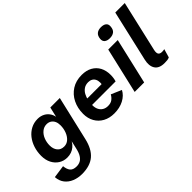

<svg xmlns="http://www.w3.org/2000/svg" viewBox="-114 -1238 1973 1973"><g transform="rotate(-45 872.5 -251.5)"><path d="M205 215Q147 215 98 195Q49 175 18.5 136Q-12 97 -16 39L123 19Q127 66 148.5 93Q170 120 221 120Q250 120 274 108Q298 96 316.5 67.5Q335 39 346 -9L380 -156L389 -159Q373 -89 327.5 -50.5Q282 -12 218 -12Q167 -12 126.5 -37.5Q86 -63 62.5 -108.5Q39 -154 39 -215Q39 -275 56.5 -328.5Q74 -382 106 -422.5Q138 -463 182.5 -486.5Q227 -510 282 -510Q324 -510 359 -491.5Q394 -473 415 -436.5Q436 -400 435 -346L417 -328L457 -500H595L482 -16Q455 102 388.5 158.5Q322 215 205 215ZM275 -115Q313 -115 341.5 -140.5Q370 -166 386 -207.5Q402 -249 402 -297Q402 -331 390.5 -355Q379 -379 358 -392.5Q337 -406 308 -406Q269 -406 238.5 -380.5Q208 -355 192 -314.5Q176 -274 176 -228Q176 -179 201.5 -147Q227 -115 275 -115Z M880 9Q810 9 758 -19.5Q706 -48 677.5 -98.5Q649 -149 649 -215Q649 -298 682 -364.5Q715 -431 776 -470Q837 -509 921 -509Q988 -509 1035.5 -482.5Q1083 -456 1108 -409Q1133 -362 1133 -298Q1133 -276 1130 -255Q1127 -234 1121 -215H734L735 -297H1037L995 -272Q998 -284 999.5 -294.5Q1001 -305 1001 -317Q1001 -346 991 -366.5Q981 -387 961.5 -398Q942 -409 916 -409Q878 -409 851.5 -391Q825 -373 809 -343.5Q793 -314 786 -278.5Q779 -243 779 -209Q779 -173 792.5 -146.5Q806 -120 830.5 -105.5Q855 -91 888 -91Q928 -91 952.5 -109.5Q977 -128 992 -156L1105 -107Q1077 -53 1017.5 -22Q958 9 880 9Z M1437 -500 1321 0H1183L1299 -500ZM1394 -570Q1357 -570 1336 -586.5Q1315 -603 1318 -637Q1322 -678 1345.5 -697Q1369 -716 1407 -716Q1446 -716 1466.5 -699.5Q1487 -683 1484 -650Q1481 -608 1457.5 -589Q1434 -570 1394 -570Z M1611 8Q1532 8 1502.5 -39Q1473 -86 1491 -162L1619 -718H1757L1629 -163Q1621 -126 1632 -109Q1643 -92 1674 -92Q1696 -92 1709 -96L1682 -3Q1667 4 1650.5 6Q1634 8 1611 8Z"/></g></svg>

Font: Kantumruy Pro SemiBold
Style: Italic
Weight: 600
Italic angle: -13°
Version: Version 1.002